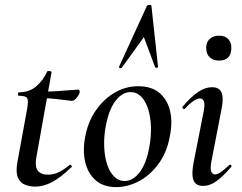

<svg xmlns="http://www.w3.org/2000/svg" viewBox="-20 -752 991 786"><path d="M124 12Q102 12 82 4Q62 -4 53 -25.5Q44 -47 51 -87L91 -306Q97 -340 91.5 -350Q86 -360 57 -360Q53 -360 53.5 -367Q54 -374 57 -374Q101 -374 129.5 -399.5Q158 -425 173 -459Q174 -462 183 -461Q192 -460 191 -456L129 -109Q122 -72 134 -54.5Q146 -37 177 -37Q200 -37 221.5 -47.5Q243 -58 265 -77Q267 -79 271.5 -75Q276 -71 273 -68Q228 -25 193 -6.5Q158 12 124 12ZM274 -339Q272 -339 253 -341.5Q234 -344 207.5 -347Q181 -350 154 -350L156 -377Q187 -377 216 -379Q245 -381 267.5 -383Q290 -385 299 -385Q304 -385 305.5 -381.5Q307 -378 306 -374Q305 -366 294.5 -352.5Q284 -339 274 -339Z M600 -727 627 -478Q627 -475 621.5 -474.5Q616 -474 615 -477L569 -600L478 -474Q476 -472 471 -473.5Q466 -475 467 -478L581 -727Q584 -732 592 -732Q600 -732 600 -727ZM456 14Q403 14 371 -14.5Q339 -43 328.5 -90Q318 -137 329 -193Q340 -253 372 -299.5Q404 -346 449 -372.5Q494 -399 546 -399Q601 -399 633.5 -371Q666 -343 676.5 -296.5Q687 -250 675 -193Q663 -127 628 -80Q593 -33 547.5 -9.5Q502 14 456 14ZM490 -11Q525 -11 552.5 -48Q580 -85 591 -149Q599 -191 598 -231Q597 -271 587 -304Q577 -337 558.5 -356Q540 -375 514 -375Q481 -375 453.5 -340Q426 -305 413 -236Q405 -193 406.5 -152.5Q408 -112 418 -80.5Q428 -49 446.5 -30Q465 -11 490 -11Z M811 9Q781 9 772 -14.5Q763 -38 773 -89L814 -297Q824 -349 798 -349Q788 -349 772 -338.5Q756 -328 737 -307Q733 -303 729 -307.5Q725 -312 728 -316Q764 -358 792.5 -376.5Q821 -395 848 -395Q878 -395 887 -373Q896 -351 887 -306L845 -89Q840 -60 845 -49Q850 -38 860 -38Q871 -38 885.5 -48.5Q900 -59 918 -76Q922 -80 926 -76Q930 -72 926 -68Q894 -31 867 -11Q840 9 811 9ZM877 -504Q853 -504 838.5 -517.5Q824 -531 824 -557Q824 -579 838.5 -592.5Q853 -606 877 -606Q901 -606 914 -592.5Q927 -579 927 -557Q927 -504 877 -504Z"/></svg>

Font: Cormorant SemiBold
Style: Italic
Weight: 600
Italic angle: -10°
Designer: Christian Thalmann (Catharsis Fonts)
Foundry: Catharsis Fonts
Version: Version 4.000